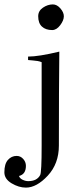

<svg xmlns="http://www.w3.org/2000/svg" viewBox="-51 -646 381 870"><path d="M217.8 -412.1Q215.8 -243.2 215.8 13.7Q215.8 95.7 165.5 149.9Q115.2 204.1 66.4 204.1Q34.2 204.1 1.5 184.6Q-31.2 165 -31.2 134.8Q-31.2 96.7 -15.1 78.6Q1 60.5 24.4 60.5Q42 60.5 54.2 74.2Q66.4 87.9 66.4 105.5Q66.4 143.6 35.2 151.4Q38.1 162.1 51.3 168.5Q64.5 174.8 77.1 174.8Q116.2 174.8 130.9 147.5Q137.7 134.8 137.7 13.7V-364.3Q127.9 -368.2 119.1 -369.6Q110.4 -371.1 97.7 -372.1Q85 -373 76.2 -374V-389.6Q124 -389.6 217.8 -412.1ZM188.5 -626Q207 -626 222.7 -607.9Q238.3 -589.8 238.3 -572.3Q238.3 -553.7 221.7 -531.7Q205.1 -509.8 185.5 -509.8Q156.2 -509.8 139.2 -525.4Q122.1 -541 122.1 -572.3Q122.1 -596.7 143.6 -611.3Q165 -626 188.5 -626Z"/></svg>

Font: Bentham
Style: Regular
Weight: 400
Version: Version 002.002